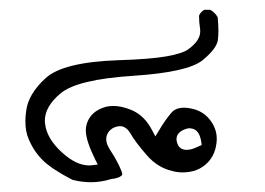

<svg xmlns="http://www.w3.org/2000/svg" viewBox="-20 -209 540 391"><path d="M396 -189Q389.2 -185.5 385.3 -177.2Q385.3 -163.1 387.7 -148.4Q387.7 -146.5 387.7 -144.5Q387.7 -126.5 363.8 -108.9Q352.1 -100.1 318.8 -94.2Q285.6 -88.4 221.2 -86.4Q108.4 -82.5 72.8 -49.8Q37.1 -17.1 33.2 17.6Q31.7 28.3 31.7 37.6Q31.7 59.6 38.6 74.7Q48.8 99.1 66.7 116.9Q84.5 134.8 127.4 157.2Q147 162.1 165 162.1Q185.5 162.1 205.6 155.8Q222.2 153.8 227.1 148.9Q229 147.5 229 145.8Q229 144 228 141.1Q220.7 121.6 205.1 97.7Q196.3 84.5 196.3 74.7Q196.3 64.9 203.1 57.1Q205.6 54.7 208.5 52.7Q216.8 47.9 224.9 47.9Q232.9 47.9 240.2 55.2Q243.2 58.6 246.1 63.5Q255.9 80.6 278.8 106.9Q300.8 132.3 330.6 139.2Q341.3 142.1 351.6 142.1Q383.3 142.1 402.3 122.6Q414.1 111.3 418.9 93.3Q421.4 83 421.4 73.7Q421.4 55.7 411.1 40Q396 16.6 367.7 11.7Q360.8 10.3 355 10.3Q337.9 10.3 329.1 20.5Q315.4 36.6 303.2 57.6L296.4 68.8Q287.6 51.8 284.7 47.4Q269.5 23.4 245.6 14.2Q227.1 6.8 210.9 6.8Q203.1 6.8 196.3 8.3Q175.3 14.2 165 27.3Q154.8 40.5 154.8 57.1Q154.8 77.1 174.3 116.7L179.2 126L168.9 127.4Q165.5 127.9 161.6 127.9Q135.7 127.9 107.4 102.5Q75.2 73.7 71.8 43Q71.3 40 71.3 37.1Q71.3 7.8 103.5 -19Q137.7 -47.4 252.4 -54.7Q362.3 -62 392.6 -86.4Q421.9 -110.4 423.8 -128.4Q424.8 -137.2 424.8 -145Q424.8 -159.7 423.3 -173.8Q418 -183.6 408.2 -189ZM360.8 96.2Q345.7 96.2 341.3 83.5Q339.4 78.6 339.4 74.7Q339.4 66.9 344.7 61.5Q350.1 56.2 358.4 53.7Q362.3 52.2 365.2 52.2Q375 52.2 380.9 58.1Q387.7 64.9 390.1 81.1L390.6 86.4Q374 94.2 368.4 95.2Q362.8 96.2 360.8 96.2Z"/></svg>

Font: Bakudai
Style: ExtraLight
Weight: 200
Version: Version 1.48